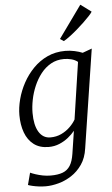

<svg xmlns="http://www.w3.org/2000/svg" viewBox="-68 -886 685 1177"><g transform="rotate(-5 274.5 -297.0)"><path d="M425.5 38Q417.5 96 389.8 136.2Q362 176.5 323.8 201.2Q285.5 226 243.8 237.2Q202 248.5 165 248.5Q143.5 248.5 122.2 245.8Q101 243 83.8 239Q66.5 235 56.5 231L76 157Q89 163 108.8 169.5Q128.5 176 152.2 180.8Q176 185.5 201 185.5Q245.5 185.5 274.8 174.5Q304 163.5 320.8 137Q337.5 110.5 344.5 64.5L366 -75.5Q349 -54.5 324.8 -35Q300.5 -15.5 270 -2.8Q239.5 10 204 10Q148.5 10 112.5 -17.5Q76.5 -45 59 -92.5Q41.5 -140 41.5 -200.5Q41.5 -246.5 54.8 -297.2Q68 -348 94 -396Q120 -444 158 -483Q196 -522 245.5 -545Q295 -568 355.5 -568Q384.5 -568 413 -561.8Q441.5 -555.5 461.5 -547L519 -568ZM428 -494Q411 -507.5 388.8 -513.2Q366.5 -519 343.5 -519Q298.5 -519 263 -499Q227.5 -479 201.2 -445.5Q175 -412 157.5 -371Q140 -330 131.5 -287.2Q123 -244.5 123 -206.5Q123 -169 129.2 -139.8Q135.5 -110.5 148 -89.8Q160.5 -69 178.5 -58.2Q196.5 -47.5 219.5 -47.5Q256.5 -47.5 287 -62Q317.5 -76.5 340.2 -98.8Q363 -121 376 -144ZM330 -643.5 472.5 -842 538 -793.5Q532.5 -784 517.2 -767.5Q502 -751 481 -731Q460 -711 436.8 -691Q413.5 -671 391.5 -654.5Q369.5 -638 352.5 -628.5Z"/></g></svg>

Font: Merriweather Light
Style: Italic
Weight: 300
Italic angle: -7.8°
Designer: Eben Sorkin
Foundry: Eben Sorkin
Version: Version 2.101